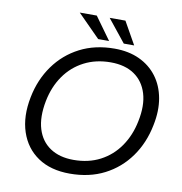

<svg xmlns="http://www.w3.org/2000/svg" viewBox="-94 -959 1002 1056"><g transform="rotate(10 407.5 -431.0)"><path d="M365 10Q258 10 187 -38Q116 -86 87.5 -171.5Q59 -257 81 -367Q101 -468 156.5 -545.5Q212 -623 296.5 -666.5Q381 -710 490 -710Q569 -710 629 -682Q689 -654 727 -603.5Q765 -553 777.5 -484Q790 -415 773 -333Q753 -231 697.5 -153.5Q642 -76 558 -33Q474 10 365 10ZM372 -68Q456 -68 521 -102Q586 -136 628.5 -197.5Q671 -259 687 -339Q706 -430 686 -495.5Q666 -561 614 -596.5Q562 -632 482 -632Q399 -632 333.5 -598Q268 -564 225.5 -503Q183 -442 167 -361Q149 -269 169 -203.5Q189 -138 241.5 -103Q294 -68 372 -68ZM391 -746 266 -872H361L452 -746ZM534 -746 433 -872H521L592 -746Z"/></g></svg>

Font: REM Light
Style: Italic
Weight: 300
Italic angle: -11°
Designer: Octavio Pardo
Foundry: Ashler Design
Version: Version 1.005;gftools[0.9.28]